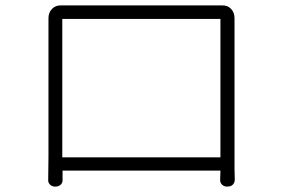

<svg xmlns="http://www.w3.org/2000/svg" viewBox="-20 -689 1040 709"><path d="M159 -622Q159 -643 172.5 -656.5Q186 -670 206 -669Q208 -669 221 -669Q234 -669 238 -669Q248 -669 288 -669Q328 -669 385 -669Q442 -669 504.5 -669Q567 -669 623 -669Q679 -669 718 -669Q757 -669 766 -669Q779 -669 784.5 -669Q790 -669 799 -669Q820 -670 833 -656.5Q846 -643 846 -622Q846 -621 846 -615.5Q846 -610 846 -605Q846 -596 846 -558Q846 -520 846 -465.5Q846 -411 846 -352Q846 -293 846 -240Q846 -187 846 -151.5Q846 -116 846 -110Q846 -89 846 -67Q846 -45 847 -26Q847 -15 840 -7.5Q833 0 820 0H818Q807 0 799.5 -7.5Q792 -15 793 -26L794 -59H211V-26Q212 -15 204.5 -7.5Q197 0 185 0H183Q172 0 164.5 -7.5Q157 -15 158 -26Q158 -45 158.5 -69.5Q159 -94 159 -110Q159 -117 159 -154Q159 -191 159 -245Q159 -299 159 -358.5Q159 -418 159 -471.5Q159 -525 159 -561.5Q159 -598 159 -605Q159 -610 159 -615.5Q159 -621 159 -622ZM210 -108H794V-619H210Z"/></svg>

Font: Chiron GoRound TC L
Style: Regular
Weight: 300
Designer: Ryoko NISHIZUKA 西塚涼子 (kana, bopomofo & ideographs); Paul D. Hunt (Latin, Greek & Cyrillic); Sandoll Communications 산돌커뮤니
Foundry: Adobe
Version: Version 1.000;hotconv 1.1.1;makeotfexe 2.6.0